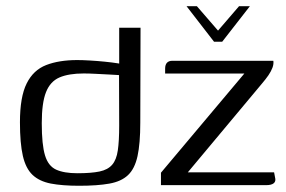

<svg xmlns="http://www.w3.org/2000/svg" viewBox="-20 -594 919 616"><path d="M578.5 -574.1H611.7L679.5 -495.8L746.9 -574.1H781.7L692.8 -460H666.8ZM44 -201.7Q44 -283 65.5 -326.1Q86.9 -369.3 128.2 -385.3Q169.5 -401.3 227.8 -401.3Q244.6 -401.3 268.4 -399.9Q292.3 -398.5 316.2 -396.1Q340.2 -393.7 358.3 -390.8Q376.4 -387.9 382.7 -384.8L362.4 -375V-505H430.9L430.1 -201Q430.1 -133.5 421.2 -93Q412.3 -52.5 390.6 -32.1Q369 -11.7 330.8 -4.9Q292.5 2 233.8 2Q179.6 2 142.9 -5.1Q106.2 -12.3 84.4 -32.9Q62.6 -53.6 53.3 -93.9Q44 -134.3 44 -201.7ZM228.3 -38.2Q272.7 -38.2 299.4 -43.8Q326.1 -49.4 339.9 -65.5Q353.7 -81.5 358 -111.6Q362.4 -141.7 362.4 -191.4L361.9 -353.1Q351 -353.8 330.5 -354.9Q310.1 -356 287.9 -357.1Q265.7 -358.3 248.6 -358.3Q200.5 -358.3 170.8 -345.5Q141.1 -332.6 127.6 -298.3Q114 -264 114 -198.7Q114 -129.8 124.4 -95.6Q134.7 -61.4 160 -49.8Q185.4 -38.2 228.3 -38.2ZM582.5 -41H859.4L862.3 -25.6Q866 -12.4 858.4 -6.2Q850.9 0 834.4 0H496.4V-39.9L763.9 -358H509.8V-373.9Q509.8 -386.3 515.7 -392.7Q521.7 -399 533 -399H857Q858.5 -388.4 854.1 -376.6Q849.6 -364.8 841.2 -352.5Q832.7 -340.2 821.1 -326.6Z"/></svg>

Font: Genos Thin
Style: Regular
Weight: 100
Designer: Robert E. Leuschke
Foundry: Robert E. Leuschke
Version: Version 1.010